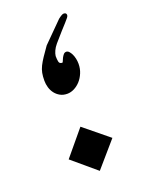

<svg xmlns="http://www.w3.org/2000/svg" viewBox="-107 -484 462 625"><g transform="rotate(-20 123.5 -171.5)"><path d="M202.6 -423.3Q202.6 -419.9 199 -415Q195.3 -410.2 187.5 -401.6Q179.7 -393.1 168 -380.1Q156.2 -367.2 139.6 -347.7Q131.3 -337.9 127 -328.4Q122.6 -318.8 121.6 -310.5Q121.6 -299.3 123.3 -291Q125 -282.7 134.8 -282.7Q136.2 -282.7 137.9 -287.4Q139.6 -292 142.3 -297.4Q145 -302.7 148.9 -307.4Q152.8 -312 158.7 -312Q163.6 -312 168 -307.4Q172.4 -302.7 175.8 -295.7Q179.2 -288.6 181.2 -279.5Q183.1 -270.5 183.1 -261.7Q183.1 -244.6 177 -230Q170.9 -215.3 161.4 -204.8Q151.9 -194.3 139.9 -188.2Q127.9 -182.1 115.7 -182.1Q101.6 -182.1 91.1 -188Q80.6 -193.8 73.5 -203.1Q66.4 -212.4 63 -224.1Q59.6 -235.8 59.6 -247.6Q59.6 -262.7 61.8 -274.2Q64 -285.6 69.6 -296.9Q75.2 -308.1 84 -321.3Q92.8 -334.5 106 -353L173.8 -420.9Q187.5 -431.6 192.9 -431.6Q202.6 -431.6 202.6 -423.3ZM204.1 2.9 128.9 89.8 46.4 20 118.7 -66.9Z"/></g></svg>

Font: SakalBharati
Style: Regular
Weight: 400
Designer: CDAC GIST
Foundry: CDAC
Version: 13.02